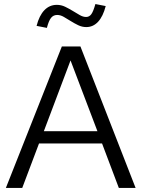

<svg xmlns="http://www.w3.org/2000/svg" viewBox="-20 -930 700 950"><path d="M9 0ZM9 0 286 -700H378L651 0H568L485 -220H173L90 0ZM197 -281H462L329 -631ZM212 -792 161 -802Q174 -853 199.5 -879.5Q225 -906 261 -906Q283 -906 302.5 -896.5Q322 -887 340 -876Q358 -865 374.5 -855.5Q391 -846 406 -846Q422 -846 432 -860Q442 -874 452 -910L503 -900Q490 -849 465.5 -822.5Q441 -796 407 -796Q386 -796 366.5 -805.5Q347 -815 329.5 -826Q312 -837 295.5 -846.5Q279 -856 263 -856Q244 -856 232.5 -841.5Q221 -827 212 -792Z"/></svg>

Font: Red Hat Text
Style: Regular
Weight: 400
Designer: Pentagram / MCKL
Foundry: Pentagram / MCKL
Version: Version 1.005; Red Hat Text